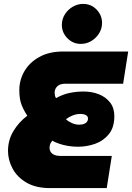

<svg xmlns="http://www.w3.org/2000/svg" viewBox="-20 -964 677 984"><path d="M236 0Q164 0 116 -28Q68 -56 44.5 -100Q21 -144 21 -191Q21 -245 48 -291Q75 -337 120 -371Q103 -396 91 -425.5Q79 -455 79 -502Q79 -554 105 -599Q131 -644 181.5 -672Q232 -700 303 -700H637L611 -535H315Q287 -535 273.5 -521.5Q260 -508 260 -489Q260 -482 261.5 -475Q263 -468 267 -461Q303 -481 338 -488Q373 -495 409 -495Q451 -495 486.5 -481Q522 -467 544 -439Q566 -411 566 -369Q566 -311 538 -276.5Q510 -242 467.5 -227Q425 -212 380 -212Q354 -212 329.5 -216Q305 -220 284.5 -227Q264 -234 248 -243Q239 -232 236.5 -223.5Q234 -215 234 -207Q234 -194 240.5 -184.5Q247 -175 259 -170Q271 -165 287 -165H553L527 0ZM385 -325Q407 -325 419 -333.5Q431 -342 431 -356Q431 -368 420.5 -374Q410 -380 392 -380Q371 -380 351.5 -372Q332 -364 318 -353Q329 -342 348 -333.5Q367 -325 385 -325ZM394 -739Q354 -739 325.5 -768Q297 -797 297 -836Q297 -866 312.5 -890.5Q328 -915 353 -929.5Q378 -944 406 -944Q447 -944 475 -915Q503 -886 503 -846Q503 -817 487.5 -792.5Q472 -768 447.5 -753.5Q423 -739 394 -739Z"/></svg>

Font: MuseoModerno Thin Black
Style: Italic
Weight: 900
Italic angle: -9°
Version: Version 1.003